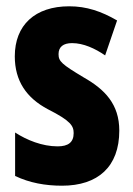

<svg xmlns="http://www.w3.org/2000/svg" viewBox="-20 -580 424 610"><path d="M359 -165C359 -249 313 -296 246 -334C176 -376 166 -385 166 -408C166 -431 181 -443 209 -443C245 -443 282 -426 314 -404L352 -515C302 -544 255 -560 200 -560C91 -560 27 -500 27 -401C27 -323 64 -269 132 -233C205 -196 214 -180 214 -157C214 -128 197 -115 163 -115C114 -115 65 -135 28 -159V-21C74 1 124 10 177 10C291 10 359 -50 359 -165Z"/></svg>

Font: Noto Sans Armenian ExtraCondensed ExtraBold
Style: Regular
Weight: 800
Width: 2
Designer: Monotype Design Team
Foundry: Monotype Imaging Inc.
Version: Version 2.008